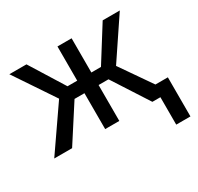

<svg xmlns="http://www.w3.org/2000/svg" viewBox="-150 -707 1097 1063"><g transform="rotate(-30 398.5 -176.0)"><path d="M10.3 0ZM489.7 -229.5H426.3V0H335.9V-229.5H272.5L124.5 0H10.3L199.2 -273.4L28.3 -528.3H137.7L273.9 -309.6H335.9V-528.3H426.3V-309.6H487.8L625 -528.3H734.4L563 -272.9L752 0H637.7ZM779.8 175.3H689V-74.7H779.8Z"/></g></svg>

Font: Roboto-o
Style: o-Regular
Weight: 400
Designer: Google
Version: Version 2.134; 2016; ttfautohint (v1.6)